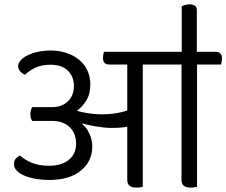

<svg xmlns="http://www.w3.org/2000/svg" viewBox="-20 -847 1035 878"><path d="M881 -552V7Q875 9 867.5 10Q860 11 852 11Q810 11 810 -23V-552H633V7Q627 9 619.5 10Q612 11 604 11Q562 11 562 -23V-268Q548 -265 531.5 -263.5Q515 -262 489 -262Q473 -262 454.5 -264Q436 -266 418 -269Q400 -272 384 -275.5Q368 -279 358 -283L356 -280Q376 -264 389 -235.5Q402 -207 402 -177Q402 -109 349.5 -66.5Q297 -24 205 -24Q173 -24 144 -29Q115 -34 92.5 -43.5Q70 -53 57 -66Q44 -79 44 -96Q44 -113 52.5 -122Q61 -131 71 -136Q96 -114 128 -101.5Q160 -89 205 -89Q261 -89 294.5 -116Q328 -143 328 -190Q328 -238 298 -266Q268 -294 220 -294H127Q123 -301 121 -307.5Q119 -314 119 -324Q119 -342 127 -357H216Q263 -357 290.5 -383.5Q318 -410 318 -455Q318 -496 290.5 -523.5Q263 -551 212 -551Q168 -551 139.5 -536.5Q111 -522 94 -505Q81 -511 72 -521Q63 -531 63 -545Q63 -558 74.5 -571Q86 -584 106 -594Q126 -604 153 -610Q180 -616 212 -616Q249 -616 282 -605.5Q315 -595 340 -575Q365 -555 379 -526Q393 -497 393 -461Q393 -416 374 -386.5Q355 -357 332 -341Q338 -338 351.5 -335Q365 -332 380.5 -329.5Q396 -327 413 -325.5Q430 -324 444 -324Q511 -324 562 -342V-552H479Q451 -552 451 -582Q451 -588 452 -595Q453 -602 455 -610H811V-818Q815 -821 825 -824Q835 -827 846 -827Q880 -827 880 -802V-610H967Q995 -610 995 -580Q995 -574 994 -567Q993 -560 991 -552Z"/></svg>

Font: Baloo 2
Style: Regular
Weight: 400
Designer: Sarang Kulkarni and Ek Type
Foundry: Ek Type
Version: Version 1.640;hotconv 1.0.111;makeotfexe 2.5.65597; ttfautoh